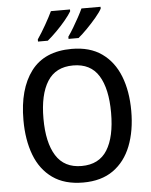

<svg xmlns="http://www.w3.org/2000/svg" viewBox="-62 -992 828 1052"><g transform="rotate(-5 352.0 -465.5)"><path d="M649 -358Q649 -249 616.5 -166Q584 -83 518.5 -36.5Q453 10 353 10Q251 10 185 -37Q119 -84 87.5 -167Q56 -250 56 -359Q56 -530 129.5 -627.5Q203 -725 353 -725Q453 -725 518.5 -678.5Q584 -632 616.5 -549.5Q649 -467 649 -358ZM166 -358Q166 -226 211.5 -153.5Q257 -81 352 -81Q448 -81 493 -153Q538 -225 538 -358Q538 -490 493.5 -562Q449 -634 353 -634Q257 -634 211.5 -562Q166 -490 166 -358ZM531 -931Q521 -912 497 -883.5Q473 -855 445.5 -827Q418 -799 396 -781H341V-793Q356 -814 372 -841Q388 -868 402.5 -894.5Q417 -921 426 -941H531ZM363 -931Q352 -912 329 -884Q306 -856 278 -828Q250 -800 227 -781H173V-793Q195 -825 219.5 -868Q244 -911 258 -941H363Z"/></g></svg>

Font: Noto Sans Tamil SemiCondensed Medium
Style: Regular
Weight: 500
Width: 4
Designer: Jelle Bosma - Monotype Design Team
Foundry: Monotype Imaging Inc.
Version: Version 2.004; ttfautohint (v1.8.4.7-5d5b)